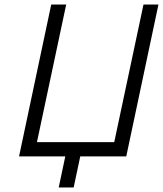

<svg xmlns="http://www.w3.org/2000/svg" viewBox="-20 -690 719 847"><path d="M64 0H268L239 137H305L334 0H537L679 -670H613L484 -63H143L272 -670H206Z"/></svg>

Font: LT Wave Mono Light
Style: Italic
Weight: 300
Designer: Daniel Lyons
Version: Version 2.5 (Glyphs App)